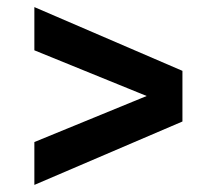

<svg xmlns="http://www.w3.org/2000/svg" viewBox="-20 -507 612 542"><path d="M77 -487 495 -307V-164L77 15V-106L394 -236L77 -365Z"/></svg>

Font: Grenze Gotisch Black
Style: Regular
Weight: 900
Designer: Renata Polastri
Foundry: Omnibus-Type
Version: Version 1.001